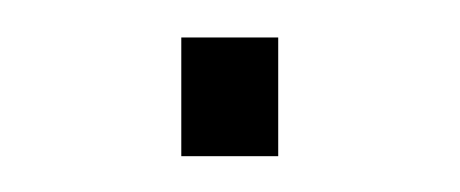

<svg xmlns="http://www.w3.org/2000/svg" viewBox="-20 -347 249 104"><path d="M78.2 -262.4H130.7V-326.7H78.2Z"/></svg>

Font: Meinily
Style: Regular
Weight: 500
Designer: Paul Hayes
Foundry: Paul Hayes
Version: Version 1.0; ttfautohint (v1.8.4.7-5d5b)